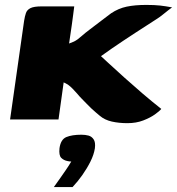

<svg xmlns="http://www.w3.org/2000/svg" viewBox="-20 -486 720 781"><path d="M498 15Q464 15 435 8.5Q406 2 386 -15Q379 -21 370 -28.5Q361 -36 351 -45.5Q341 -55 331.5 -65Q322 -75 312 -85Q302 -95 294 -105Q283 -117 275.5 -125Q268 -133 256 -142L239 -151L218 0H21L78 -401Q81 -420 85.5 -433Q90 -446 104 -453Q118 -460 149 -460Q182 -460 216 -460Q250 -460 282 -460Q280 -445 277.5 -425Q275 -405 272 -384Q269 -363 266 -343Q263 -323 261 -309L281 -317Q289 -321 296.5 -326.5Q304 -332 314 -341Q325 -351 347 -367.5Q369 -384 393 -402.5Q417 -421 432 -432Q462 -452 495.5 -459Q529 -466 575 -466Q609 -466 631 -463.5Q653 -461 680 -456Q678 -455 666 -445.5Q654 -436 641.5 -426Q629 -416 621 -411Q579 -384 530.5 -352.5Q482 -321 436 -289.5Q390 -258 352 -228L361 -285Q388 -260 420 -230.5Q452 -201 487 -169.5Q522 -138 560 -105.5Q598 -73 636 -43Q629 -34 610 -20.5Q591 -7 562.5 4Q534 15 498 15ZM199 275Q215 253 226 237Q237 221 247.5 206Q258 191 270 171Q267 171 262 170.5Q257 170 254 169Q239 166 229 156Q219 146 222 117Q227 81 250 71.5Q273 62 311 62Q327 62 340 65.5Q353 69 361 81Q369 93 366 117Q362 143 348 171Q334 199 315 226Q296 253 275 275Z"/></svg>

Font: Genos Thin ExtraBold
Style: Italic
Weight: 800
Italic angle: -8°
Version: Version 1.010